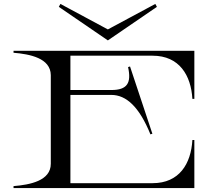

<svg xmlns="http://www.w3.org/2000/svg" viewBox="-20 -959 1114 979"><path d="M758 -675C895 -675 954 -574 961 -455H971V-700H49V-690C132 -683 238 -663 239 -576V-124C239 -37 133 -17 49 -10V0H971V-245H961C954 -125 895 -25 758 -25H339V-475H548C623 -475 690 -415 747 -274L757 -277L643 -620L633 -617C651 -536 629 -500 548 -500H339V-675ZM280 -924 530 -753 780 -924 772 -939 530 -809 288 -939Z"/></svg>

Font: Sprat Extended
Style: Regular
Weight: 400
Width: 9
Designer: Ethan Nakache
Foundry: Collletttivo
Version: Version 2.000;Glyphs 3.2 (3217)